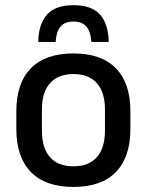

<svg xmlns="http://www.w3.org/2000/svg" viewBox="-20 -708 566 740"><path d="M263 12.5Q155 12.5 99 -45Q43 -102.5 43 -210.5V-280Q43 -387.5 99 -444.8Q155 -502 263 -502Q371 -502 426.8 -444.8Q482.5 -387.5 482.5 -280V-210.5Q482.5 -102.5 426.8 -45Q371 12.5 263 12.5ZM263 -67Q322.5 -67 353.5 -102.5Q384.5 -138 384.5 -204.5V-286Q384.5 -352 353.5 -387.2Q322.5 -422.5 263 -422.5Q203.5 -422.5 172.5 -387.2Q141.5 -352 141.5 -286V-204.5Q141.5 -138 172.5 -102.5Q203.5 -67 263 -67ZM263 -688Q334.5 -688 366.2 -651Q398 -614 399 -546.5H332Q330 -585 313.5 -605Q297 -625 263 -625Q229 -625 212.8 -605Q196.5 -585 194.5 -546.5H127.5Q128.5 -614 160.5 -651Q192.5 -688 263 -688Z"/></svg>

Font: Anek Latin Medium Medium
Style: Regular
Weight: 500
Version: Version 1.003